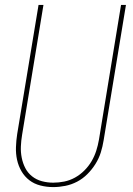

<svg xmlns="http://www.w3.org/2000/svg" viewBox="-20 -755 540 782"><path d="M197 7Q170 7 144.5 0.5Q119 -6 99.5 -21Q80 -36 67.5 -57.5Q55 -79 49.5 -104Q44 -129 45 -156Q46 -183 50 -209L137 -735H157L70 -206Q66 -182 65 -158.5Q64 -135 68.5 -112.5Q73 -90 83 -70.5Q93 -51 110.5 -37Q128 -23 150.5 -17Q173 -11 197 -11Q219 -11 241.5 -15.5Q264 -20 285 -31.5Q306 -43 323.5 -60.5Q341 -78 353 -98.5Q365 -119 372 -141Q379 -163 383 -186L473 -735H493L402 -183Q398 -158 390.5 -134Q383 -110 369 -87.5Q355 -65 336 -46Q317 -27 294 -15Q271 -3 246 2Q221 7 197 7Z"/></svg>

Font: Iosevka Term Curly Thin
Style: Italic
Weight: 100
Italic angle: -9°
Designer: Belleve Invis
Foundry: Belleve Invis
Version: Version 32.3.0